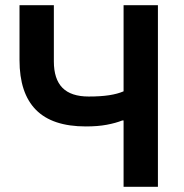

<svg xmlns="http://www.w3.org/2000/svg" viewBox="-20 -718 708 738"><path d="M455 0V-255H450Q425 -245 390.5 -238.5Q356 -232 310 -232Q181 -232 118 -296Q55 -360 55 -487V-698H187V-482Q187 -414 220 -380.5Q253 -347 321 -347Q367 -347 399.5 -352Q432 -357 455 -367V-698H587V0Z"/></svg>

Font: IBM Plex Sans SemiBold
Style: Regular
Weight: 600
Designer: Mike Abbink, Paul van der Laan, Pieter van Rosmalen
Foundry: Bold Monday
Version: Version 3.201